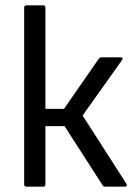

<svg xmlns="http://www.w3.org/2000/svg" viewBox="-20 -703 503 723"><path d="M456 -11Q459 -7 457 -3.5Q455 0 450 0H377Q368 0 366 -6L223 -228H151V-9Q151 0 142 0H80Q71 0 71 -9V-674Q71 -683 80 -683H142Q151 -683 151 -674V-293H221L352 -482Q356 -487 363 -487H434Q446 -487 439 -476L291 -268Z"/></svg>

Font: Sofia Sans Semi Condensed
Style: Regular
Weight: 400
Designer: Botio Nikoltchev, Ani Petrova
Foundry: lettersoup
Version: Version 4.100; ttfautohint (v1.8.4.7-5d5b)